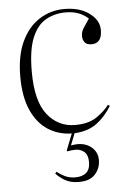

<svg xmlns="http://www.w3.org/2000/svg" viewBox="-53 -561 553 824"><g transform="rotate(-5 223.0 -148.5)"><path d="M254 224Q217 224 193 209.5Q169 195 155 179L162 172Q174 183 194.5 193Q215 203 240 203Q270 203 287 188.5Q304 174 304 142Q304 112 288.5 98.5Q273 85 251 85Q242 85 232.5 86Q223 87 215 89L213 85L241 14Q184 13 139 -16Q94 -45 68 -103Q42 -161 42 -247Q42 -338 70.5 -398.5Q99 -459 147.5 -490Q196 -521 255 -521Q321 -521 362.5 -490.5Q404 -460 404 -418Q404 -387 392 -373.5Q380 -360 360 -360Q338 -360 329.5 -371.5Q321 -383 321 -399Q321 -416 331 -432Q341 -448 357 -471Q338 -488 314.5 -497Q291 -506 259 -506Q213 -506 175 -485Q137 -464 115 -411.5Q93 -359 93 -265Q93 -138 139.5 -79.5Q186 -21 259 -21Q317 -21 352 -45Q387 -69 406 -95L414 -90Q387 -45 349 -17Q311 11 253 14L233 65Q283 55 315 77Q347 99 347 138Q347 172 324.5 198Q302 224 254 224Z"/></g></svg>

Font: Literata 72pt ExtraLight
Style: Regular
Weight: 200
Designer: Latin by Veronika Burian and Jose Scaglione. Greek by Irene Vlachou. Cyrillic by Vera Evstafieva.
Foundry: TypeTogether
Version: Version 3.002